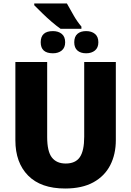

<svg xmlns="http://www.w3.org/2000/svg" viewBox="-20 -1069 751 1099"><path d="M643 -714V-267Q643 -186 611 -123.5Q579 -61 514.5 -25.5Q450 10 353 10Q214 10 141 -64Q68 -138 68 -266V-714H250V-285Q250 -202 277 -167.5Q304 -133 356 -133Q412 -133 437 -169.5Q462 -206 462 -286V-714ZM363 -1049Q382 -1015 402 -980Q422 -945 446 -917V-904H327Q304 -920 276 -944Q248 -968 222 -993.5Q196 -1019 176 -1039V-1049ZM283 -891Q314 -891 333.5 -875Q353 -859 353 -827Q353 -796 333.5 -780Q314 -764 283 -764Q213 -764 213 -827Q213 -891 283 -891ZM473 -891Q504 -891 523.5 -875Q543 -859 543 -827Q543 -796 523.5 -780Q504 -764 473 -764Q441 -764 423 -780Q405 -796 405 -827Q405 -859 423 -875Q441 -891 473 -891Z"/></svg>

Font: Noto Sans Disp ExtBd
Style: Regular
Weight: 800
Designer: Monotype Design Team
Foundry: Monotype Imaging Inc.
Version: Version 2.000;GOOG;noto-source:20170915:90ef993387c0; ttfaut